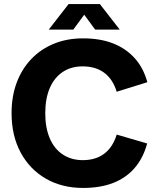

<svg xmlns="http://www.w3.org/2000/svg" viewBox="-20 -910 778 946"><path d="M389 16Q285 16 205.5 -30Q126 -76 81.5 -159Q37 -242 37 -352Q37 -436 62.5 -503.5Q88 -571 134.5 -619.5Q181 -668 245.5 -694.5Q310 -721 389 -721Q474 -721 537.5 -696Q601 -671 644 -623Q687 -575 706 -505L555 -458Q536 -520 493.5 -551.5Q451 -583 387 -583Q330 -583 288.5 -555Q247 -527 225 -475.5Q203 -424 203 -352Q203 -281 225 -229Q247 -177 289 -149Q331 -121 388 -121Q452 -121 494 -153Q536 -185 555 -247L705 -203Q686 -132 644 -83Q602 -34 538.5 -9Q475 16 389 16ZM220 -764 318 -890H472L570 -764H449L366 -877H424L341 -764Z"/></svg>

Font: TikTok Sans 24pt
Style: Bold
Weight: 700
Version: Version 4.000